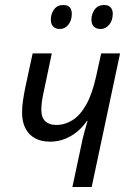

<svg xmlns="http://www.w3.org/2000/svg" viewBox="-20 -749 519 769"><path d="M270 0 306.2 -170.4Q311 -195.3 317.9 -220Q324.7 -244.6 330.6 -264.6H328.1Q312 -240.7 289.3 -221.9Q266.6 -203.1 239.3 -192.4Q211.9 -181.6 180.7 -181.6Q144.5 -181.6 119.6 -195.6Q94.7 -209.5 81.5 -235.6Q68.4 -261.7 68.4 -298.8Q68.4 -320.3 72 -345.7Q75.7 -371.1 81.1 -397.9L110.8 -535.2H187.5L157.7 -393.6Q151.9 -367.7 148.7 -348.4Q145.5 -329.1 145.5 -309.6Q145.5 -278.3 161.4 -263.4Q177.2 -248.5 205.6 -248.5Q239.7 -248.5 270.5 -267.8Q301.3 -287.1 325.7 -330.6Q350.1 -374 365.7 -446.3L385.3 -535.2H460.9L347.2 0ZM382.8 -632.8Q366.2 -632.8 356.2 -642.3Q346.2 -651.9 346.2 -670.4Q346.2 -693.4 359.4 -711.2Q372.6 -729 397 -729Q414.1 -729 422.9 -719.7Q431.6 -710.4 431.6 -693.8Q431.6 -667 417.2 -649.9Q402.8 -632.8 382.8 -632.8ZM219.7 -632.8Q203.1 -632.8 193.4 -642.3Q183.6 -651.9 183.6 -670.4Q183.6 -693.4 196.5 -711.2Q209.5 -729 233.4 -729Q245.1 -729 252.4 -724.9Q259.8 -720.7 263.7 -712.9Q267.6 -705.1 267.6 -693.8Q267.6 -667 253.7 -649.9Q239.7 -632.8 219.7 -632.8Z"/></svg>

Font: Open Sans SemiCondensed
Style: Italic
Weight: 400
Width: 4
Italic angle: -12°
Designer: Monotype Design Team
Foundry: Monotype Imaging Inc.
Version: Version 3.000